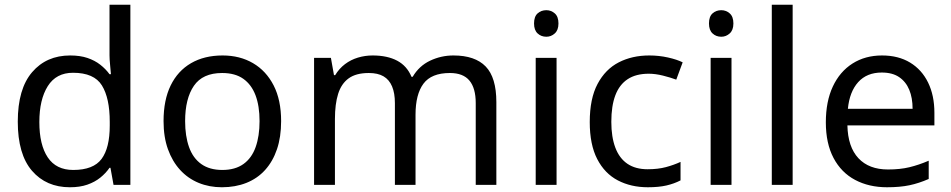

<svg xmlns="http://www.w3.org/2000/svg" viewBox="-20 -780 4013 810"><path d="M275 10Q175 10 115 -59.5Q55 -129 55 -267Q55 -405 115.5 -475.5Q176 -546 276 -546Q318 -546 349 -535.5Q380 -525 403 -507Q426 -489 442 -467H448Q447 -480 444.5 -505.5Q442 -531 442 -546V-760H530V0H459L446 -72H442Q426 -49 403 -30.5Q380 -12 348.5 -1Q317 10 275 10ZM289 -63Q374 -63 408.5 -109.5Q443 -156 443 -250V-266Q443 -366 410 -419.5Q377 -473 288 -473Q217 -473 181.5 -416.5Q146 -360 146 -265Q146 -169 181.5 -116Q217 -63 289 -63Z M1166 -269Q1166 -202 1148.5 -150.5Q1131 -99 1098.5 -63Q1066 -27 1019.5 -8.5Q973 10 916 10Q863 10 818 -8.5Q773 -27 740 -63Q707 -99 688.5 -150.5Q670 -202 670 -269Q670 -358 700 -419.5Q730 -481 786 -513.5Q842 -546 919 -546Q992 -546 1047.5 -513.5Q1103 -481 1134.5 -419.5Q1166 -358 1166 -269ZM761 -269Q761 -206 777.5 -159.5Q794 -113 829 -88Q864 -63 918 -63Q972 -63 1007 -88Q1042 -113 1058.5 -159.5Q1075 -206 1075 -269Q1075 -333 1058 -378Q1041 -423 1006.5 -447.5Q972 -472 917 -472Q835 -472 798 -418Q761 -364 761 -269Z M1893 -546Q1984 -546 2029 -499.5Q2074 -453 2074 -349V0H1987V-345Q1987 -408 1960.5 -440Q1934 -472 1878 -472Q1800 -472 1766.5 -427Q1733 -382 1733 -296V0H1646V-345Q1646 -387 1634 -415.5Q1622 -444 1598 -458Q1574 -472 1536 -472Q1482 -472 1451 -449.5Q1420 -427 1406.5 -384Q1393 -341 1393 -278V0H1305V-536H1376L1389 -463H1394Q1411 -491 1435.5 -509.5Q1460 -528 1490 -537Q1520 -546 1552 -546Q1614 -546 1655.5 -524Q1697 -502 1716 -456H1721Q1748 -502 1794.5 -524Q1841 -546 1893 -546Z M2328 -536V0H2240V-536ZM2285 -737Q2305 -737 2320.5 -723.5Q2336 -710 2336 -681Q2336 -653 2320.5 -639Q2305 -625 2285 -625Q2263 -625 2248 -639Q2233 -653 2233 -681Q2233 -710 2248 -723.5Q2263 -737 2285 -737Z M2713 10Q2642 10 2586.5 -19Q2531 -48 2499.5 -109Q2468 -170 2468 -265Q2468 -364 2501 -426Q2534 -488 2590.5 -517Q2647 -546 2719 -546Q2760 -546 2798 -537.5Q2836 -529 2860 -517L2833 -444Q2809 -453 2777 -461Q2745 -469 2717 -469Q2663 -469 2628 -446Q2593 -423 2576 -378Q2559 -333 2559 -266Q2559 -202 2576 -157Q2593 -112 2627 -89Q2661 -66 2712 -66Q2756 -66 2789.5 -75Q2823 -84 2851 -97V-19Q2824 -5 2791.5 2.5Q2759 10 2713 10Z M3066 -536V0H2978V-536ZM3023 -737Q3043 -737 3058.5 -723.5Q3074 -710 3074 -681Q3074 -653 3058.5 -639Q3043 -625 3023 -625Q3001 -625 2986 -639Q2971 -653 2971 -681Q2971 -710 2986 -723.5Q3001 -737 3023 -737Z M3324 0H3236V-760H3324Z M3701 -546Q3770 -546 3819.5 -516Q3869 -486 3895.5 -431.5Q3922 -377 3922 -304V-251H3555Q3557 -160 3601.5 -112.5Q3646 -65 3726 -65Q3777 -65 3816.5 -74.5Q3856 -84 3898 -102V-25Q3857 -7 3817 1.5Q3777 10 3722 10Q3646 10 3587.5 -21Q3529 -52 3496.5 -113.5Q3464 -175 3464 -264Q3464 -352 3493.5 -415Q3523 -478 3576.5 -512Q3630 -546 3701 -546ZM3700 -474Q3637 -474 3600.5 -433.5Q3564 -393 3557 -321H3830Q3830 -367 3816 -401Q3802 -435 3773.5 -454.5Q3745 -474 3700 -474Z"/></svg>

Font: Noto Sans Armenian
Style: Regular
Weight: 400
Designer: Monotype Design Team
Foundry: Monotype Imaging Inc.
Version: Version 2.007